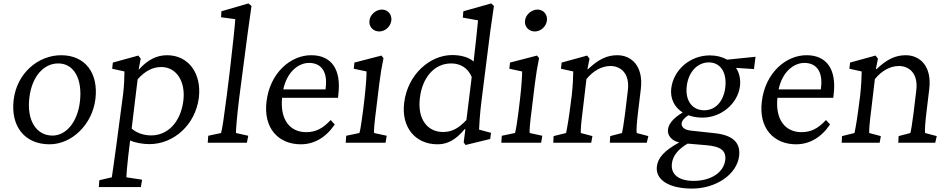

<svg xmlns="http://www.w3.org/2000/svg" viewBox="-20 -835 5543 1123"><path d="M270 9C401 9 520 -108 538 -255C557 -409 477 -512 338 -512C203 -512 79 -407 60 -252C41 -98 123 9 270 9ZM152 -266C167 -386 234 -464 321 -464C413 -464 464 -372 447 -237C433 -123 368 -42 287 -42C192 -42 135 -131 152 -266Z M558 259H804L811 216L719 202C720 180 723 140 730 78L741 -13C772 0 815 8 854 8C997 8 1123 -106 1143 -263C1160 -404 1084 -512 957 -512C898 -512 844 -486 793 -429H791L803 -492L789 -510L640 -469L636 -433L708 -417C708 -390 706 -331 700 -284L660 18C645 132 636 186 634 202L561 219ZM750 -83 785 -371C826 -418 872 -443 923 -443C1015 -443 1067 -354 1052 -243C1035 -117 959 -43 864 -43C820 -43 778 -58 750 -83Z M1195 0H1424L1432 -41L1360 -57C1360 -81 1367 -163 1378 -253L1403 -445C1424 -613 1437 -700 1451 -800L1433 -815L1275 -769L1273 -734L1356 -723C1356 -702 1339 -547 1325 -427L1307 -281C1289 -140 1280 -82 1273 -57L1198 -41Z M1739 9C1816 9 1885 -29 1938 -107L1914 -133C1868 -83 1826 -62 1771 -62C1676 -62 1617 -135 1630 -263H1957L1959 -283C1977 -431 1917 -511 1803 -512C1682 -514 1559 -410 1539 -242C1519 -84 1610 9 1739 9ZM1637 -312C1659 -416 1726 -467 1788 -467C1859 -467 1897 -415 1885 -322L1884 -312Z M2002 0H2235L2242 -41L2168 -57C2166 -69 2170 -119 2180 -194L2198 -342C2206 -405 2213 -447 2223 -495L2211 -510L2053 -469L2049 -433L2124 -417C2124 -390 2120 -328 2112 -259L2103 -184C2090 -86 2085 -65 2082 -57L2005 -41ZM2141 -715C2136 -678 2164 -651 2198 -651C2232 -651 2264 -678 2269 -715C2273 -751 2248 -779 2214 -779C2180 -779 2145 -751 2141 -715Z M2703 13 2847 -22 2852 -58 2782 -77C2783 -100 2786 -163 2796 -243L2830 -513C2842 -613 2854 -702 2869 -800L2853 -815L2690 -769L2687 -732L2776 -716C2774 -688 2757 -531 2750 -475C2721 -502 2671 -513 2625 -513C2494 -513 2364 -399 2344 -234C2326 -92 2408 9 2539 9C2594 9 2644 -14 2698 -80L2702 -79L2692 -2ZM2436 -263C2450 -380 2519 -464 2619 -464C2667 -464 2716 -442 2739 -384L2708 -133C2658 -80 2619 -63 2571 -63C2482 -63 2420 -136 2436 -263Z M2912 0H3145L3152 -41L3078 -57C3076 -69 3080 -119 3090 -194L3108 -342C3116 -405 3123 -447 3133 -495L3121 -510L2963 -469L2959 -433L3034 -417C3034 -390 3030 -328 3022 -259L3013 -184C3000 -86 2995 -65 2992 -57L2915 -41ZM3051 -715C3046 -678 3074 -651 3108 -651C3142 -651 3174 -678 3179 -715C3183 -751 3158 -779 3124 -779C3090 -779 3055 -751 3051 -715Z M3216 0H3438L3445 -39L3377 -57C3376 -75 3379 -118 3389 -194L3410 -372C3448 -420 3499 -449 3551 -449C3604 -449 3666 -412 3652 -304L3636 -171C3627 -101 3622 -75 3618 -57L3549 -39L3547 0H3763L3772 -39L3704 -57C3701 -72 3705 -123 3712 -180L3728 -313C3745 -451 3671 -512 3591 -512C3531 -512 3481 -489 3419 -430L3416 -431L3428 -492L3414 -510L3265 -469L3261 -433L3333 -417C3333 -390 3330 -328 3324 -276L3312 -184C3301 -103 3294 -74 3291 -57L3218 -39Z M4028 268C4168 268 4290 185 4303 78C4313 -4 4262 -45 4160 -56L4021 -71C3983 -75 3964 -92 3967 -115C3969 -129 3980 -143 4006 -161C4030 -152 4058 -147 4089 -147C4198 -147 4295 -228 4308 -331C4313 -372 4304 -409 4285 -438L4390 -431L4399 -503L4233 -486C4205 -502 4171 -511 4132 -511C4017 -511 3920 -428 3906 -318C3899 -258 3925 -207 3973 -177C3922 -147 3891 -113 3887 -78C3882 -42 3911 -10 3953 -2C3865 46 3828 88 3822 139C3813 217 3893 268 4028 268ZM3910 121C3915 76 3948 36 4002 5L4108 14C4196 21 4228 46 4222 101C4213 174 4138 223 4037 223C3951 223 3902 186 3910 121ZM3997 -333C4007 -414 4059 -470 4126 -470C4194 -470 4233 -411 4222 -322C4212 -242 4165 -190 4099 -190C4028 -190 3986 -248 3997 -333Z M4636 9C4713 9 4782 -29 4835 -107L4811 -133C4765 -83 4723 -62 4668 -62C4573 -62 4514 -135 4527 -263H4854L4856 -283C4874 -431 4814 -511 4700 -512C4579 -514 4456 -410 4436 -242C4416 -84 4507 9 4636 9ZM4534 -312C4556 -416 4623 -467 4685 -467C4756 -467 4794 -415 4782 -322L4781 -312Z M4903 0H5125L5132 -39L5064 -57C5063 -75 5066 -118 5076 -194L5097 -372C5135 -420 5186 -449 5238 -449C5291 -449 5353 -412 5339 -304L5323 -171C5314 -101 5309 -75 5305 -57L5236 -39L5234 0H5450L5459 -39L5391 -57C5388 -72 5392 -123 5399 -180L5415 -313C5432 -451 5358 -512 5278 -512C5218 -512 5168 -489 5106 -430L5103 -431L5115 -492L5101 -510L4952 -469L4948 -433L5020 -417C5020 -390 5017 -328 5011 -276L4999 -184C4988 -103 4981 -74 4978 -57L4905 -39Z"/></svg>

Font: TPK Tissa Web
Style: Italic
Weight: 400
Italic angle: -7°
Designer: Jacques Le Bailly, Suppakit Chalermlarp | Katatrad Co.,Ltd.
Foundry: Jacques Le Bailly, Cadson Demak Co.,Ltd.
Version: Version 5.000;Glyphs 3.1.2 (3151)